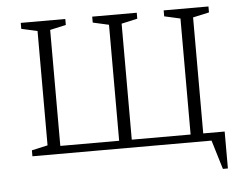

<svg xmlns="http://www.w3.org/2000/svg" viewBox="-50 -620 1019 803"><g transform="rotate(-5 460.0 -219.0)"><path d="M252 -560V-535L185 -520V-33H432V-520L365 -535V-560H552V-535L485 -520V-33H732V-520L665 -535V-560H853V-535L785 -520V-33H875V122H854L817 0H65V-25L132 -40V-520L65 -535V-560Z"/></g></svg>

Font: Spectral SC ExtraLight
Style: Regular
Weight: 275
Designer: Jean-Baptiste Levee
Foundry: Production Type
Version: Version 2.001